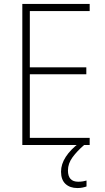

<svg xmlns="http://www.w3.org/2000/svg" viewBox="-20 -734 530 972"><path d="M434 0H93V-714H434V-678H131V-393H417V-358H131V-36H434ZM324 129Q324 186 376 186Q389 186 400.5 184Q412 182 418 180V210Q410 213 398 215.5Q386 218 372 218Q334 218 311.5 197Q289 176 289 135Q289 97 313 60Q337 23 382 -11L406 0Q370 31 347 62.5Q324 94 324 129Z"/></svg>

Font: Noto Sans Telugu SemiCondensed ExtraLight
Style: Regular
Weight: 200
Width: 4
Designer: Jelle Bosma - Monotype Design Team
Foundry: Monotype Imaging Inc.
Version: Version 2.005; ttfautohint (v1.8.4.7-5d5b)